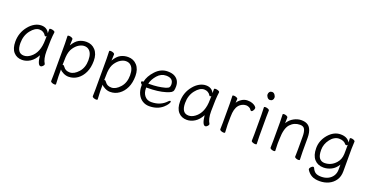

<svg xmlns="http://www.w3.org/2000/svg" viewBox="-33 -1501 4765 2478"><g transform="rotate(20 2349.0 -261.5)"><path d="M124 -180Q124 -42 220 -42Q264 -42 307 -74Q411 -150 411 -330Q411 -355 412 -380Q403 -371 397 -371Q391 -371 388 -375Q357 -428 297.5 -428Q238 -428 181 -356Q124 -284 124 -180ZM470 13Q429 13 415 -118Q378 -48 325.5 -15Q273 18 217 18Q144 18 100 -31.5Q56 -81 56 -175Q56 -300 134 -394Q169 -437 213 -461.5Q257 -486 303 -486Q381 -486 413 -420V-475Q413 -485 432 -485Q451 -485 470 -478Q489 -471 489 -459V-457Q476 -368 476 -195Q476 -90 511 -35Q513 -31 513 -24.5Q513 -18 499.5 -2.5Q486 13 470 13Z M732 -101Q736 -103 739 -103Q750 -103 765 -81Q792 -41 851 -41Q910 -41 967.5 -105Q1025 -169 1025 -271.5Q1025 -374 971 -410Q948 -426 914 -426Q880 -426 842.5 -404Q805 -382 773 -335.5Q741 -289 735 -209Q732 -167 732 -101ZM665 144 667 55V-368Q667 -421 664 -472Q664 -482 682 -482Q700 -482 719 -474.5Q738 -467 738 -454Q738 -448 737 -432Q736 -416 735.5 -398.5Q735 -381 734 -369Q774 -437 820.5 -461.5Q867 -486 922 -486Q997 -486 1045 -433Q1093 -380 1093 -287Q1093 -194 1061.5 -127Q1030 -60 976 -21.5Q922 17 854 17Q819 17 784 0Q749 -17 733 -38V56L738 162Q738 172 720 172Q702 172 683.5 164.5Q665 157 665 144Z M1304 -101Q1308 -103 1311 -103Q1322 -103 1337 -81Q1364 -41 1423 -41Q1482 -41 1539.5 -105Q1597 -169 1597 -271.5Q1597 -374 1543 -410Q1520 -426 1486 -426Q1452 -426 1414.5 -404Q1377 -382 1345 -335.5Q1313 -289 1307 -209Q1304 -167 1304 -101ZM1237 144 1239 55V-368Q1239 -421 1236 -472Q1236 -482 1254 -482Q1272 -482 1291 -474.5Q1310 -467 1310 -454Q1310 -448 1309 -432Q1308 -416 1307.5 -398.5Q1307 -381 1306 -369Q1346 -437 1392.5 -461.5Q1439 -486 1494 -486Q1569 -486 1617 -433Q1665 -380 1665 -287Q1665 -194 1633.5 -127Q1602 -60 1548 -21.5Q1494 17 1426 17Q1391 17 1356 0Q1321 -17 1305 -38V56L1310 162Q1310 172 1292 172Q1274 172 1255.5 164.5Q1237 157 1237 144Z M1874 -252Q1986 -252 2081 -278Q2117 -289 2127.5 -302Q2138 -315 2138 -341Q2138 -428 2037 -428Q1968 -428 1918 -370.5Q1868 -313 1854 -252ZM1779 -254 1788 -255Q1803 -334 1874 -410Q1945 -486 2038 -486Q2100 -486 2137 -464Q2204 -425 2204 -340Q2204 -306 2198.5 -286Q2193 -266 2173 -253.5Q2153 -241 2108 -227Q2008 -196 1859 -196H1846V-186Q1846 -121 1879.5 -81Q1913 -41 1970 -41Q2096 -41 2174 -125Q2187 -140 2197 -140Q2207 -140 2207 -129.5Q2207 -119 2192.5 -96Q2178 -73 2148 -46Q2075 18 1963 18Q1912 18 1870.5 -7.5Q1829 -33 1805 -81Q1781 -129 1781 -195V-209Q1760 -225 1760 -241Q1760 -254 1779 -254Z M2386 -180Q2386 -42 2482 -42Q2526 -42 2569 -74Q2673 -150 2673 -330Q2673 -355 2674 -380Q2665 -371 2659 -371Q2653 -371 2650 -375Q2619 -428 2559.5 -428Q2500 -428 2443 -356Q2386 -284 2386 -180ZM2732 13Q2691 13 2677 -118Q2640 -48 2587.5 -15Q2535 18 2479 18Q2406 18 2362 -31.5Q2318 -81 2318 -175Q2318 -300 2396 -394Q2431 -437 2475 -461.5Q2519 -486 2565 -486Q2643 -486 2675 -420V-475Q2675 -485 2694 -485Q2713 -485 2732 -478Q2751 -471 2751 -459V-457Q2738 -368 2738 -195Q2738 -90 2773 -35Q2775 -31 2775 -24.5Q2775 -18 2761.5 -2.5Q2748 13 2732 13Z M2929 -18 2931 -106V-367L2928 -474Q2928 -484 2946 -484Q2964 -484 2982.5 -476.5Q3001 -469 3001 -457.5Q3001 -446 2999.5 -434Q2998 -422 2998 -405Q3018 -438 3055 -462Q3092 -486 3133 -486Q3174 -486 3200 -476Q3226 -466 3242.5 -452Q3259 -438 3259 -424Q3259 -410 3247.5 -392Q3236 -374 3225.5 -374Q3215 -374 3209 -384Q3199 -403 3177.5 -412Q3156 -421 3141 -421Q3099 -421 3063 -395Q3011 -357 3001 -266Q2997 -230 2997 -106L3002 0Q3002 10 2984 10Q2966 10 2947.5 2.5Q2929 -5 2929 -18Z M3362 -17 3364 -105V-368L3361 -475Q3361 -484 3379 -484Q3397 -484 3416 -476.5Q3435 -469 3435 -457L3433 -368V-105L3436 1Q3436 10 3418.5 10Q3401 10 3381.5 2.5Q3362 -5 3362 -17ZM3394.5 -698Q3416 -698 3431.5 -678Q3447 -658 3447 -637.5Q3447 -617 3434 -603.5Q3421 -590 3400 -590Q3379 -590 3363.5 -609.5Q3348 -629 3348 -649.5Q3348 -670 3360.5 -684Q3373 -698 3394.5 -698Z M4026 -105 4029 1Q4029 11 4011.5 11Q3994 11 3976 3.5Q3958 -4 3958 -16V-17Q3959 -25 3959 -44L3960 -115V-293Q3960 -352 3944 -387.5Q3928 -423 3878 -423Q3799 -423 3745.5 -365.5Q3692 -308 3690 -162Q3689 -129 3688 -105V-89Q3688 -59 3691 1Q3691 11 3673.5 11Q3656 11 3638 3.5Q3620 -4 3620 -17L3622 -115V-364L3619 -471Q3619 -481 3636.5 -481Q3654 -481 3672 -473.5Q3690 -466 3690 -453V-439Q3688 -411 3688 -376Q3720 -429 3771.5 -457Q3823 -485 3874 -485Q3966 -485 4000 -422Q4026 -376 4026 -297Z M4543 -390Q4535 -379 4525.5 -379Q4516 -379 4511 -385Q4480 -427 4412 -427Q4380 -427 4348.5 -408.5Q4317 -390 4294 -358Q4243 -291 4243 -212Q4243 -133 4269.5 -100Q4296 -67 4340 -67Q4431 -67 4494 -138Q4539 -188 4542 -263Q4543 -290 4543 -324ZM4611 -457Q4607 -381 4607 -358V-50Q4607 23 4573 73Q4539 123 4483.5 149Q4428 175 4360 175Q4292 175 4250.5 151.5Q4209 128 4182 85Q4179 80 4179 70.5Q4179 61 4194.5 44.5Q4210 28 4221.5 28Q4233 28 4237 38Q4255 79 4282.5 96.5Q4310 114 4361.5 114Q4413 114 4453.5 94Q4494 74 4518 37Q4542 0 4542 -51V-118Q4505 -58 4453 -32.5Q4401 -7 4348 -7Q4269 -7 4222 -59Q4175 -111 4175 -213Q4175 -315 4246 -400Q4320 -486 4413 -486Q4506 -486 4543 -422L4540 -475Q4540 -485 4557.5 -485Q4575 -485 4593 -477.5Q4611 -470 4611 -458Z"/></g></svg>

Font: LXGW WenKai Lite
Style: Regular
Weight: 400
Designer: LXGW / Fontworks Inc.
Foundry: LXGW / Fontworks Inc.
Version: Version 1.511; March 25, 2025